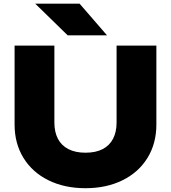

<svg xmlns="http://www.w3.org/2000/svg" viewBox="-20 -995 920 1032"><path d="M439.4 -174.2Q494.5 -174.2 531.7 -193.5Q568.9 -212.9 587.7 -249.2Q606.6 -285.5 606.6 -336.3V-750H820.5V-325.4Q820.5 -224.2 772.9 -146.6Q725.3 -69 638.8 -26.2Q552.2 16.6 439.4 16.6Q326.6 16.6 240.1 -26.2Q153.6 -69 106 -146.6Q58.4 -224.2 58.4 -325.4V-750H272.3V-336.3Q272.3 -285.5 291.2 -249.2Q310 -212.9 347.7 -193.5Q385.4 -174.2 439.4 -174.2ZM555.1 -805.2H343.7L169.3 -975.3H407.8Z"/></svg>

Font: Unbounded Variable
Style: Regular
Weight: 400
Designer: Luke Prowse, Jean-Baptiste Morizot, Fátima Lázaro, Florian Runge
Foundry: NaN
Version: Version 1.600;FEAKit 1.0